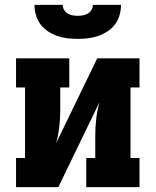

<svg xmlns="http://www.w3.org/2000/svg" viewBox="-20 -770 640 790"><path d="M46 0V-120H83V-410H46V-530H265V-410H228V-318Q228 -283 224 -248.5Q220 -214 211 -181L380 -530H554V-410H517V-120H554V0H335V-120H372V-212Q372 -247 376 -281.5Q380 -316 389 -349L220 0ZM300 -610Q279 -610 257.5 -612.5Q236 -615 216 -622Q196 -629 177.5 -641Q159 -653 146.5 -670Q134 -687 128 -708Q122 -729 122 -750H238Q238 -739 243.5 -729.5Q249 -720 258 -714.5Q267 -709 278 -707Q289 -705 300 -705Q311 -705 322 -707Q333 -709 342 -714.5Q351 -720 356.5 -729.5Q362 -739 362 -750H478Q478 -729 472 -708Q466 -687 453.5 -670Q441 -653 422.5 -641Q404 -629 384 -622Q364 -615 342.5 -612.5Q321 -610 300 -610Z"/></svg>

Font: Iosevka Curly Slab HvEx
Style: Regular
Weight: 900
Width: 7
Monospace: yes
Designer: Belleve Invis
Foundry: Belleve Invis
Version: Version 11.1.0; ttfautohint (v1.8.3)